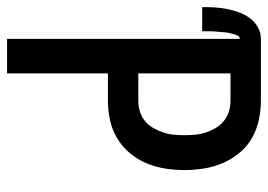

<svg xmlns="http://www.w3.org/2000/svg" viewBox="-146 -646 775 556"><g transform="rotate(90 242.0 -367.5)"><path d="M76 0V-674Q70 -674 67 -668.5Q64 -663 62.5 -657Q61 -651 59.5 -645.5Q58 -640 57.5 -634.5Q57 -629 56.5 -623Q56 -617 55.5 -611.5Q55 -606 54.5 -600Q54 -594 54 -588Q54 -582 54 -576.5Q54 -571 54 -565H-16Q-16 -583 -15 -601Q-14 -619 -10.5 -636.5Q-7 -654 -1 -671Q5 -688 15.5 -702.5Q26 -717 42 -726Q58 -735 76 -735H255Q283 -735 311 -729Q339 -723 363.5 -709Q388 -695 406.5 -672.5Q425 -650 436 -624Q447 -598 451.5 -570Q456 -542 456 -514Q456 -485 451.5 -457Q447 -429 436 -403Q425 -377 406.5 -355Q388 -333 363.5 -318.5Q339 -304 311 -298Q283 -292 255 -292H176V0ZM176 -380H255Q271 -380 286 -384.5Q301 -389 313.5 -399Q326 -409 334 -423Q342 -437 347 -452Q352 -467 353.5 -482.5Q355 -498 355 -514Q355 -529 353.5 -545Q352 -561 347 -576Q342 -591 334 -604.5Q326 -618 313.5 -628Q301 -638 286 -642.5Q271 -647 255 -647H176Z"/></g></svg>

Font: Zed Mono Semibold
Style: Regular
Weight: 600
Monospace: yes
Designer: Belleve Invis
Foundry: Belleve Invis
Version: Version 1.0.0; ttfautohint (v1.8.4)